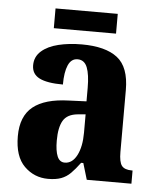

<svg xmlns="http://www.w3.org/2000/svg" viewBox="-51 -730 643 784"><g transform="rotate(5 270.5 -338.0)"><path d="M175 10Q118 10 77.5 -30Q37 -70 37 -153Q37 -235 85.5 -274Q134 -313 232 -316L304 -319V-374Q304 -429 292.5 -458Q281 -487 253 -487Q227 -487 214.5 -458.5Q202 -430 202 -379Q137 -379 105.5 -395Q74 -411 74 -447Q74 -482 100 -505Q126 -528 169.5 -538.5Q213 -549 265 -549Q362 -549 411 -511Q460 -473 460 -379V-125Q460 -84 471.5 -69Q483 -54 513 -54H516V0H333L313 -67H304Q284 -40 267 -23Q250 -6 228.5 2Q207 10 175 10ZM237 -62Q268 -62 286.5 -97.5Q305 -133 305 -191V-266L273 -263Q230 -259 213.5 -231Q197 -203 197 -149Q197 -107 206.5 -84.5Q216 -62 237 -62ZM145 -605V-686H400V-605Z"/></g></svg>

Font: Noto Serif Thai Condensed ExtraBold
Style: Regular
Weight: 800
Width: 3
Designer: Monotype Design Team
Foundry: Monotype Imaging Inc.
Version: Version 2.002; ttfautohint (v1.8.4.7-5d5b)